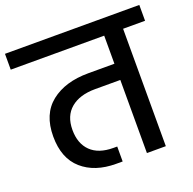

<svg xmlns="http://www.w3.org/2000/svg" viewBox="-154 -871 1005 1002"><g transform="rotate(-20 349.0 -370.0)"><path d="M722 -652H600V0H495V-406H355Q269 -406 220 -365Q171 -324 171 -246Q171 -170 214.5 -127.5Q258 -85 340 -85H361V-2H325Q207 -2 136 -64.5Q65 -127 65 -248Q65 -372 143 -434Q221 -496 350 -496H495V-652H-24V-740H722Z"/></g></svg>

Font: Poppins Cyr Med
Style: Regular
Weight: 500
Designer: Ninad Kale (Devanagari), Jonny Pinhorn (Latin)
Foundry: Indian Type Foundry
Version: 4.004